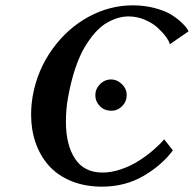

<svg xmlns="http://www.w3.org/2000/svg" viewBox="-20 -679 718 711"><path d="M617.2 -126 620.1 -122.1Q579.1 -66.9 511 -27.3Q442.9 12.2 357.9 12.2Q294.4 12.2 243.9 -8.5Q193.4 -29.3 161.1 -65.4Q128.9 -101.6 112.1 -149.7Q95.2 -197.8 95.2 -253.9Q95.2 -289.1 101.1 -323.2Q118.2 -419.4 173.8 -496.8Q229.5 -574.2 307.9 -616.7Q386.2 -659.2 471.2 -659.2Q514.2 -659.2 551 -649.7Q587.9 -640.1 609.9 -627.2Q631.8 -614.3 648.2 -599.4Q664.6 -584.5 670.9 -575.4Q677.2 -566.4 678.2 -563L608.9 -515.1Q606.4 -526.4 594.5 -542.7Q582.5 -559.1 563.7 -576.4Q544.9 -593.8 515.9 -606Q486.8 -618.2 456.1 -618.2Q437.5 -618.2 418.7 -613Q399.9 -607.9 377.7 -595.7Q355.5 -583.5 334.7 -560.8Q314 -538.1 294.7 -506.3Q275.4 -474.6 258.8 -425.8Q243.2 -379.4 231.9 -317.9Q224.1 -275.9 224.1 -228Q224.1 -142.6 257.8 -91.3Q291.5 -40 359.9 -40Q393.1 -40 429.2 -52.5Q465.3 -64.9 495.1 -84.2Q524.9 -103.5 548.3 -123.8Q571.8 -144 587.9 -163.1ZM392.1 -269Q366.2 -269 349.6 -286.1Q333 -303.2 333 -326.2Q333 -349.6 350.3 -367.2Q367.7 -384.8 392.1 -384.8Q413.6 -384.8 431.4 -367.4Q449.2 -350.1 449.2 -326.2Q449.2 -303.2 432.6 -286.1Q416 -269 392.1 -269Z"/></svg>

Font: Linux Libertine G
Style: Semibold Italic
Weight: 600
Italic angle: -11.5°
Designer: Philipp H. Poll
Foundry: Philipp H. Poll
Version: Version 5.1.1